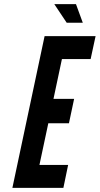

<svg xmlns="http://www.w3.org/2000/svg" viewBox="-20 -910 483 930"><path d="M348 -890 381 -800H303L243 -890ZM196 -735H443L419 -624H280L239 -431H339L314 -313H214L171 -111H310L287 0H40Z"/></svg>

Font: League Gothic Italic
Style: Regular
Weight: 400
Designer: Tyler Finck
Foundry: The League of Moveable Type
Version: Version 1.001;PS 001.001;hotconv 1.0.56;makeotf.lib2.0.21325